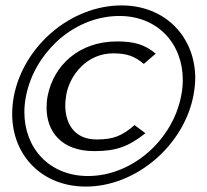

<svg xmlns="http://www.w3.org/2000/svg" viewBox="-20 -682 764 709"><path d="M25 -261C25 -108 135 7 297 7C482 7 658 -144 694 -328C698 -350 701 -372 701 -393C701 -545 591 -662 429 -662C242 -662 67 -513 31 -326C27 -304 25 -282 25 -261ZM70 -268C70 -287 72 -307 76 -327C91 -404 132 -474 188 -527C251 -586 333 -623 421 -623C563 -623 655 -520 655 -387C655 -368 653 -348 649 -328C618 -166 469 -32 305 -32C162 -32 70 -135 70 -268ZM152 -284C152 -195 208 -124 328 -124C408 -124 454 -140 517 -190L477 -220C430 -180 399 -167 337 -167C251 -167 221 -230 221 -293C221 -307 223 -321 225 -334C239 -406 301 -485 398 -485C449 -485 478 -474 511 -446L555 -484C514 -518 475 -529 412 -529C271 -529 178 -440 156 -328C153 -313 152 -298 152 -284Z"/></svg>

Font: KpSans
Style: Italic
Weight: 400
Italic angle: -11°
Version: Version 0.66